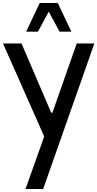

<svg xmlns="http://www.w3.org/2000/svg" viewBox="-25 -925 652 1286"><path d="M146 341 271 -11 -5 -634H119L318 -170H326L489 -634H607L264 341ZM374 -713 270 -905H362L453 -713ZM150 -713 241 -905H333L229 -713Z"/></svg>

Font: Matangi
Style: Bold
Weight: 700
Designer: Prashant Pant
Foundry: The Graphic Ant
Version: Version 3.002